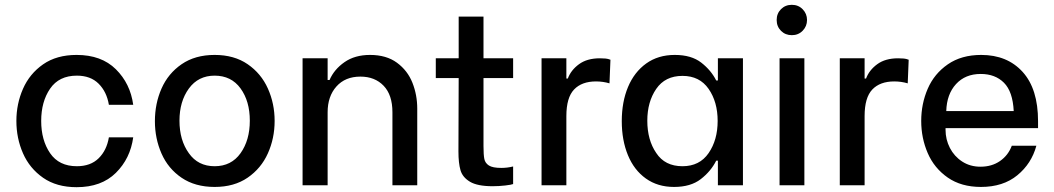

<svg xmlns="http://www.w3.org/2000/svg" viewBox="-20 -769 4377 797"><path d="M48 -267Q48 -338 75.5 -400.5Q103 -463 159 -502Q215 -541 298 -541Q401 -541 461 -481.5Q521 -422 533 -334H432Q423 -388 389.5 -421.5Q356 -455 299 -455Q225 -455 188 -401Q151 -347 151 -267Q151 -187 188 -133Q225 -79 299 -79Q356 -79 389.5 -112Q423 -145 432 -199H533Q521 -111 461 -51.5Q401 8 298 8Q215 8 159 -31Q103 -70 75.5 -132.5Q48 -195 48 -267Z M623 -266Q623 -339 650.5 -401.5Q678 -464 734 -502.5Q790 -541 871 -541Q952 -541 1008 -502.5Q1064 -464 1092 -401.5Q1120 -339 1120 -267Q1120 -195 1092 -132.5Q1064 -70 1008 -31.5Q952 7 871 7Q790 7 734 -31Q678 -69 650.5 -131.5Q623 -194 623 -266ZM764 -133Q802 -79 871 -79Q940 -79 978.5 -133Q1017 -187 1017 -268Q1017 -349 978.5 -402Q940 -455 871 -455Q803 -455 764 -401.5Q725 -348 725 -268Q725 -187 764 -133Z M1236 -527H1340V-437H1348Q1367 -481 1410 -511Q1453 -541 1516 -541Q1584 -541 1628 -508.5Q1672 -476 1692 -425.5Q1712 -375 1712 -318V0H1609V-303Q1609 -375 1572.5 -413Q1536 -451 1476 -451Q1413 -451 1376.5 -410Q1340 -369 1340 -303V0H1236Z M1884 -527V-700H1987V-527H2110V-445H1987V-163Q1987 -126 1990.5 -109Q1994 -92 2009.5 -82Q2025 -72 2061 -72Q2086 -72 2110 -78V-5Q2103 -2 2077 1Q2051 4 2025 4Q1962 4 1931 -14.5Q1900 -33 1891.5 -62.5Q1883 -92 1883 -140L1884 -445H1789V-527Z M2228 -527H2331V-443H2337Q2350 -478 2383.5 -502.5Q2417 -527 2470 -527Q2484 -527 2494 -526Q2504 -525 2514 -521L2510 -423Q2483 -431 2454 -431Q2395 -431 2363 -397.5Q2331 -364 2331 -287V0H2228Z M2561 -266Q2561 -346 2587 -408Q2613 -470 2662.5 -505.5Q2712 -541 2781 -541Q2850 -541 2891 -509Q2932 -477 2953 -435H2960V-527H3064V0H2960V-102H2953Q2931 -58 2889 -25.5Q2847 7 2778 7Q2710 7 2661 -28Q2612 -63 2586.5 -125Q2561 -187 2561 -266ZM2704 -134Q2740 -79 2813 -79Q2884 -79 2921.5 -133.5Q2959 -188 2959 -267Q2959 -346 2921.5 -400Q2884 -454 2813 -454Q2741 -454 2704 -400Q2667 -346 2667 -268Q2667 -188 2704 -134Z M3216 -527H3319V0H3216ZM3222 -731Q3240 -749 3267 -749Q3294 -749 3312 -730.5Q3330 -712 3330 -686Q3330 -660 3312 -641.5Q3294 -623 3267 -623Q3240 -623 3222 -641Q3204 -659 3204 -686Q3204 -713 3222 -731Z M3466 -527H3569V-443H3575Q3588 -478 3621.5 -502.5Q3655 -527 3708 -527Q3722 -527 3732 -526Q3742 -525 3752 -521L3748 -423Q3721 -431 3692 -431Q3633 -431 3601 -397.5Q3569 -364 3569 -287V0H3466Z M3804 -267Q3804 -338 3831 -400.5Q3858 -463 3914.5 -502Q3971 -541 4053 -541Q4161 -541 4225 -470.5Q4289 -400 4289 -266V-237H3905V-230Q3905 -190 3923 -155Q3941 -120 3974 -98.5Q4007 -77 4050 -77Q4097 -77 4131 -100.5Q4165 -124 4180 -164H4282Q4262 -90 4203 -41.5Q4144 7 4052 7Q3970 7 3914 -32Q3858 -71 3831 -133.5Q3804 -196 3804 -267ZM3908 -308H4188Q4184 -389 4147.5 -425.5Q4111 -462 4051 -462Q3987 -462 3948.5 -420Q3910 -378 3908 -308Z"/></svg>

Font: Lopes Sans Medium
Style: Regular
Weight: 500
Designer: Gabriel Lam, Diego Maldonado
Foundry: TypeRant, Foresti Design
Version: Version 4.000